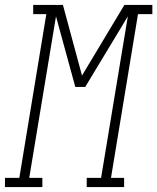

<svg xmlns="http://www.w3.org/2000/svg" viewBox="-63 -755 635 775"><path d="M-43 0V-37H15L124 -698H71V-735H191L268 -450L439 -735H552V-698H494L385 -37H438V0H287V-37H345L453 -689L281 -404H241L163 -689L55 -37H108V0Z"/></svg>

Font: Iosevka Curly Slab Extralight
Style: Italic
Weight: 200
Italic angle: -9°
Monospace: yes
Designer: Belleve Invis
Foundry: Belleve Invis
Version: Version 22.1.2; ttfautohint (v1.8.4)